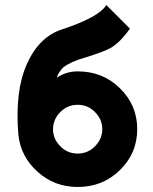

<svg xmlns="http://www.w3.org/2000/svg" viewBox="-20 -732 607 764"><path d="M403 -712Q375 -664 224 -614Q134 -584 86 -475Q62 -420 54 -350.5Q46 -281 53 -197Q62 -109 129 -49Q196 12 289 12Q389 12 457 -55Q526 -122 526 -218Q526 -314 457 -381Q389 -448 289 -448Q244 -448 206 -423Q210 -436 217 -446Q224 -456 232 -464Q246 -475 268 -485Q290 -495 322 -504Q354 -514 378.5 -523Q403 -532 418 -540Q438 -551 457.5 -570.5Q477 -590 497 -618ZM289 -315Q330 -315 358 -286Q387 -257 387 -218Q387 -179 358 -150Q330 -121 289 -121Q248 -121 220 -150Q191 -179 191 -218Q191 -257 220 -286Q248 -315 289 -315Z"/></svg>

Font: Unageo
Style: Bold
Weight: 700
Designer: Richard Sepsi
Foundry: Richard Sepsi
Version: Version 2.000